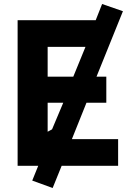

<svg xmlns="http://www.w3.org/2000/svg" viewBox="-20 -811 634 959"><path d="M570 17V-116H339L412 -298H511V-428H462L594 -755L490 -791L458 -710H68V17H171L141 91L243 128L288 17ZM218 -577H407L346 -428H218ZM218 -298H296L240 -165L218 -153Z"/></svg>

Font: Repo Bold
Style: Bold
Weight: 700
Designer: Stefan Peev
Foundry: Context Ltd
Version: Version 1.502